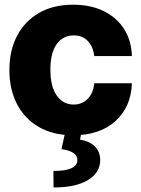

<svg xmlns="http://www.w3.org/2000/svg" viewBox="-20 -573 608 828"><path d="M295.4 10.3Q209 10.3 147.5 -25.4Q85.9 -61 53.2 -124.3Q20.5 -187.5 20.5 -271Q20.5 -355 53.5 -418.2Q86.4 -481.4 147.9 -517.1Q209.5 -552.7 295.4 -552.7Q371.1 -552.7 427.2 -525.1Q483.4 -497.6 515.1 -447.8Q546.9 -397.9 548.8 -331.1H386.7Q381.3 -373 358.2 -396.7Q335 -420.4 297.9 -420.4Q252 -420.4 224.6 -382.8Q197.3 -345.2 197.3 -272.5Q197.3 -200.2 224.6 -161.1Q252 -122.1 297.9 -122.1Q333.5 -122.1 357.7 -146.2Q381.8 -170.4 386.7 -213.9H548.8Q545.4 -112.3 478 -51Q410.6 10.3 295.4 10.3ZM261.2 -2.9H331.1L325.2 29.3Q364.7 35.2 388.2 57.6Q411.6 80.1 412.1 116.2Q412.6 171.4 359.1 203.6Q305.7 235.8 210.9 235.4L210.4 164.1Q259.3 164.6 285.9 153.3Q312.5 142.1 313.5 120.1Q315.9 79.6 245.1 70.3Z"/></svg>

Font: Inter Tight ExtraBold
Style: Regular
Weight: 800
Designer: Rasmus Andersson
Foundry: rsms
Version: Version 3.004; ttfautohint (v1.8.4.7-5d5b)